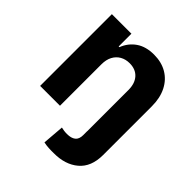

<svg xmlns="http://www.w3.org/2000/svg" viewBox="-205 -691 1033 1033"><g transform="rotate(45 312.0 -174.5)"><path d="M411.9 -7H563.3V23.4Q563.1 113.5 509.2 159Q455.4 204.6 368 204.1Q348.7 204.6 329.6 203.5Q310.5 202.4 292 198.4L302 75.6Q312 77.9 322.9 79.5Q333.8 81.1 346.5 80.9Q377.3 81.1 394.6 67.6Q411.9 54.2 411.9 23.4ZM211.7 -315.2V0H60.7V-545.9H209.4V-448.8H214.8Q233.3 -497 273.7 -524.9Q314.1 -552.7 375.2 -552.7Q432.1 -552.7 474.4 -527.9Q516.6 -503.1 539.9 -457Q563.3 -410.9 563.3 -347.3V0H412.3V-320.3Q412.3 -370.2 386.5 -398.7Q360.7 -427.1 315.2 -427.1Q284.9 -427.1 261.5 -413.8Q238.1 -400.5 224.9 -375.6Q211.7 -350.8 211.7 -315.2Z"/></g></svg>

Font: Inter
Style: Regular
Weight: 400
Designer: Rasmus Andersson
Foundry: rsms
Version: Version 4.000;git-8c9346024